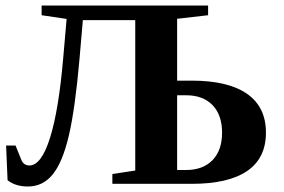

<svg xmlns="http://www.w3.org/2000/svg" viewBox="-20 -675 1043 705"><path d="M795.4 -188Q795.4 -252.9 760.3 -289.1Q725.1 -325.2 663.6 -325.2H630.4V-50.8H663.6Q725.1 -50.8 760.3 -86.9Q795.4 -123 795.4 -188ZM82.5 9.8Q36.6 9.8 7.8 -13.2L2.4 -140.6H37.1L58.6 -87.4Q67.4 -67.4 87.9 -67.4Q131.8 -67.4 163.8 -169.2Q195.8 -271 212.4 -465.3L224.6 -605.5L132.8 -619.1V-654.8H744.1V-619.1L630.4 -606V-378.9H684.6Q817.4 -378.9 887 -330.6Q956.5 -282.2 956.5 -188Q956.5 -94.2 887.5 -47.1Q818.4 0 684.6 0H392.6V-36.1L476.6 -48.8V-601.1H284.2L272 -459Q255.9 -275.9 232.9 -177.7Q210 -79.6 173.8 -34.9Q137.7 9.8 82.5 9.8Z"/></svg>

Font: Liberation Serif
Style: Bold
Weight: 700
Designer: Steve Matteson
Foundry: Ascender Corporation
Version: Version 2.1.5